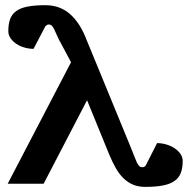

<svg xmlns="http://www.w3.org/2000/svg" viewBox="-20 -711 736 743"><path d="M687 -87.9Q687 -61.5 679.9 -42.5Q672.9 -23.4 656 -11.2Q639.2 1 611.3 6.6Q583.5 12.2 542 12.2Q515.6 12.2 495.1 3.7Q474.6 -4.9 458 -21Q441.4 -37.1 428.2 -60.3Q415 -83.5 402.8 -112.8L316.9 -323.2L148.9 0H9.8L254.9 -470.2L220.2 -535.2Q208 -556.6 201.4 -572Q194.8 -587.4 189.9 -597.2Q185.1 -606.9 180.4 -611.6Q175.8 -616.2 168 -616.2Q163.1 -616.2 155.8 -609.9L109.9 -522Q92.8 -522 75.2 -526.9Q57.6 -531.7 43.7 -541Q29.8 -550.3 21 -562.7Q12.2 -575.2 12.2 -590.8Q12.2 -617.7 19 -636.7Q25.9 -655.8 42.5 -668Q59.1 -680.2 86.7 -685.5Q114.3 -690.9 155.8 -690.9Q209.5 -690.9 247.6 -659.4Q285.6 -627.9 310.1 -568.8L483.9 -146Q493.2 -123.5 499 -107.9Q504.9 -92.3 509.5 -82.5Q514.2 -72.8 518.8 -68.4Q523.4 -64 530.8 -64Q534.7 -64 537.4 -65.2Q540 -66.4 543 -68.8L587.9 -157.2Q605.5 -157.2 623 -152.1Q640.6 -147 655 -137.7Q669.4 -128.4 678.2 -115.7Q687 -103 687 -87.9Z"/></svg>

Font: Charis SIL
Style: Bold
Weight: 700
Foundry: SIL International
Version: Version 4.112